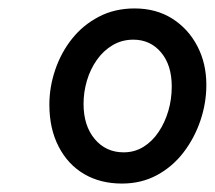

<svg xmlns="http://www.w3.org/2000/svg" viewBox="-20 -920 509 455"><path d="M269 -485Q218 -485 179.5 -507.5Q141 -530 119 -572.5Q97 -615 97 -672Q97 -714 111 -755Q125 -796 151 -828.5Q177 -861 214.5 -880.5Q252 -900 299 -900Q350 -900 388 -876Q426 -852 447.5 -811Q469 -770 469 -719Q469 -676 455 -634.5Q441 -593 415 -559Q389 -525 352 -505Q315 -485 269 -485ZM273 -559Q299 -559 320 -572Q341 -585 356 -607.5Q371 -630 379 -657.5Q387 -685 387 -715Q387 -766 361.5 -796Q336 -826 296 -826Q269 -826 247 -813Q225 -800 209.5 -778Q194 -756 186 -729Q178 -702 178 -674Q178 -622 204.5 -590.5Q231 -559 273 -559Z"/></svg>

Font: Playwrite GB S
Style: Italic
Weight: 400
Italic angle: -7°
Designer: Veronika Burian, José Scaglione
Foundry: TypeTogether
Version: Version 1.000